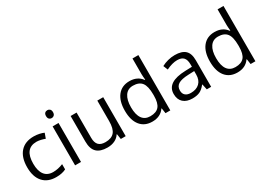

<svg xmlns="http://www.w3.org/2000/svg" viewBox="-10 -1517 3146 2284"><g transform="rotate(-30 1562.5 -375.0)"><path d="M299.8 9.8Q183.6 9.8 119.9 -61.8Q56.2 -133.3 56.2 -264.2Q56.2 -398.4 120.8 -471.7Q185.5 -544.9 305.2 -544.9Q343.8 -544.9 382.3 -536.6Q420.9 -528.3 442.9 -517.1L418 -448.2Q391.1 -459 359.4 -466.1Q327.6 -473.1 303.2 -473.1Q140.1 -473.1 140.1 -265.1Q140.1 -166.5 179.9 -113.8Q219.7 -61 297.9 -61Q364.7 -61 435.1 -89.8V-18.1Q381.3 9.8 299.8 9.8Z M643.1 0H562V-535.2H643.1ZM555.2 -680.2Q555.2 -708 568.8 -720.9Q582.5 -733.9 603 -733.9Q622.6 -733.9 636.7 -720.7Q650.9 -707.5 650.9 -680.2Q650.9 -652.8 636.7 -639.4Q622.6 -626 603 -626Q582.5 -626 568.8 -639.4Q555.2 -652.8 555.2 -680.2Z M891.1 -535.2V-188Q891.1 -122.6 920.9 -90.3Q950.7 -58.1 1014.2 -58.1Q1098.1 -58.1 1137 -104Q1175.8 -149.9 1175.8 -253.9V-535.2H1256.8V0H1189.9L1178.2 -71.8H1173.8Q1148.9 -32.2 1104.7 -11.2Q1060.5 9.8 1003.9 9.8Q906.2 9.8 857.7 -36.6Q809.1 -83 809.1 -185.1V-535.2Z M1793 -71.8H1788.6Q1732.4 9.8 1620.6 9.8Q1515.6 9.8 1457.3 -62Q1398.9 -133.8 1398.9 -266.1Q1398.9 -398.4 1457.5 -471.7Q1516.1 -544.9 1620.6 -544.9Q1729.5 -544.9 1787.6 -465.8H1793.9L1790.5 -504.4L1788.6 -542V-759.8H1869.6V0H1803.7ZM1630.9 -58.1Q1713.9 -58.1 1751.2 -103.3Q1788.6 -148.4 1788.6 -249V-266.1Q1788.6 -379.9 1750.7 -428.5Q1712.9 -477.1 1629.9 -477.1Q1558.6 -477.1 1520.8 -421.6Q1482.9 -366.2 1482.9 -265.1Q1482.9 -162.6 1520.5 -110.4Q1558.1 -58.1 1630.9 -58.1Z M2370.6 0 2354.5 -76.2H2350.6Q2310.5 -25.9 2270.8 -8.1Q2231 9.8 2171.4 9.8Q2091.8 9.8 2046.6 -31.2Q2001.5 -72.3 2001.5 -147.9Q2001.5 -310.1 2260.7 -317.9L2351.6 -320.8V-354Q2351.6 -417 2324.5 -447Q2297.4 -477.1 2237.8 -477.1Q2170.9 -477.1 2086.4 -436L2061.5 -498Q2101.1 -519.5 2148.2 -531.7Q2195.3 -543.9 2242.7 -543.9Q2338.4 -543.9 2384.5 -501.5Q2430.7 -459 2430.7 -365.2V0ZM2187.5 -57.1Q2263.2 -57.1 2306.4 -98.6Q2349.6 -140.1 2349.6 -214.8V-263.2L2268.6 -259.8Q2171.9 -256.3 2129.2 -229.7Q2086.4 -203.1 2086.4 -147Q2086.4 -103 2113 -80.1Q2139.6 -57.1 2187.5 -57.1Z M2961.9 -71.8H2957.5Q2901.4 9.8 2789.6 9.8Q2684.6 9.8 2626.2 -62Q2567.9 -133.8 2567.9 -266.1Q2567.9 -398.4 2626.5 -471.7Q2685.1 -544.9 2789.6 -544.9Q2898.4 -544.9 2956.5 -465.8H2962.9L2959.5 -504.4L2957.5 -542V-759.8H3038.6V0H2972.7ZM2799.8 -58.1Q2882.8 -58.1 2920.2 -103.3Q2957.5 -148.4 2957.5 -249V-266.1Q2957.5 -379.9 2919.7 -428.5Q2881.8 -477.1 2798.8 -477.1Q2727.5 -477.1 2689.7 -421.6Q2651.9 -366.2 2651.9 -265.1Q2651.9 -162.6 2689.5 -110.4Q2727.1 -58.1 2799.8 -58.1Z"/></g></svg>

Font: f02724691
Style: Regular
Weight: 400
Foundry: Ascender Corporation
Version: Version 1.10